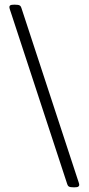

<svg xmlns="http://www.w3.org/2000/svg" viewBox="-20 -723 378 819"><path d="M298 76H294Q280 76 274.5 73Q269 70 267 63L28 -665Q25 -674 22.5 -681.5Q20 -689 20 -693Q20 -698 24 -700.5Q28 -703 40 -703H44Q58 -703 63.5 -700Q69 -697 71 -690L310 38Q313 47 315.5 54.5Q318 62 318 66Q318 70 314 73Q310 76 298 76Z"/></svg>

Font: Asap Condensed Light
Style: Regular
Weight: 300
Width: 3
Designer: Pablo Cosgaya
Foundry: Omnibus-Type
Version: Version 3.001; ttfautohint (v1.8.4.7-5d5b)